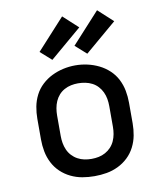

<svg xmlns="http://www.w3.org/2000/svg" viewBox="-86 -842 773 920"><g transform="rotate(-10 300.0 -382.5)"><path d="M300 8Q270 8 241 3Q212 -2 185 -15Q158 -28 136.5 -48.5Q115 -69 101.5 -95.5Q88 -122 82.5 -151Q77 -180 77 -210V-310Q77 -340 82.5 -369Q88 -398 101.5 -424.5Q115 -451 137 -471.5Q159 -492 185.5 -505Q212 -518 241 -524.5Q270 -531 300 -531Q330 -531 359 -524.5Q388 -518 414.5 -505Q441 -492 463 -471.5Q485 -451 498.5 -424.5Q512 -398 517.5 -369Q523 -340 523 -310V-210Q523 -180 517.5 -151Q512 -122 498.5 -95.5Q485 -69 463.5 -48.5Q442 -28 415 -15Q388 -2 359 3Q330 8 300 8ZM300 -76Q318 -76 335 -79.5Q352 -83 367.5 -91.5Q383 -100 395 -113Q407 -126 414 -142Q421 -158 424 -175Q427 -192 427 -210V-310Q427 -328 424 -345.5Q421 -363 413.5 -379Q406 -395 394 -408Q382 -421 366.5 -429Q351 -437 333.5 -440.5Q316 -444 298 -444Q281 -444 264 -440.5Q247 -437 231.5 -428.5Q216 -420 204.5 -407Q193 -394 186 -378Q179 -362 176 -344.5Q173 -327 173 -310V-210Q173 -192 176 -175Q179 -158 186 -142Q193 -126 205 -113Q217 -100 232.5 -91.5Q248 -83 265 -79.5Q282 -76 300 -76ZM367 -576 313 -624 449 -773 521 -707ZM197 -576 143 -624 279 -773 351 -707Z"/></g></svg>

Font: Zed Mono Medium Extended
Style: Regular
Weight: 500
Width: 7
Monospace: yes
Designer: Belleve Invis
Foundry: Belleve Invis
Version: Version 1.0.0; ttfautohint (v1.8.4)